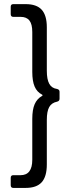

<svg xmlns="http://www.w3.org/2000/svg" viewBox="-20 -794 342 935"><path d="M105 121.1H44.9Q32.2 121.1 32.2 107.9V71.8Q32.2 59.1 44.9 59.1H80.1Q137.2 59.1 137.2 -16.1V-214.8Q137.2 -259.8 148.7 -286.4Q160.2 -313 185.1 -327.1Q189.5 -330.1 185.1 -333Q160.2 -345.7 148.7 -372.3Q137.2 -398.9 137.2 -443.8V-638.2Q137.2 -676.3 123.3 -694.1Q109.4 -711.9 80.1 -711.9H44.9Q32.2 -711.9 32.2 -725.1V-761.2Q32.2 -773.9 44.9 -773.9H105Q158.2 -773.9 183.1 -746.6Q208 -719.2 208 -661.1V-449.2Q208 -407.2 220 -385.7Q231.9 -364.3 257.8 -360.8Q270 -357.9 270 -347.2V-313Q270 -301.8 257.8 -298.8Q231.4 -293.5 219.7 -272.7Q208 -252 208 -210V6.8Q208 65.9 183.1 93.5Q158.2 121.1 105 121.1Z"/></svg>

Font: Barlow
Style: Regular
Weight: 400
Designer: Jeremy Tribby
Foundry: Jeremy Tribby
Version: Version 1.101